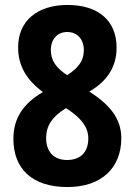

<svg xmlns="http://www.w3.org/2000/svg" viewBox="-20 -744 543 774"><path d="M252 -724C132 -724 53 -661 53 -553C53 -478 88 -421 153 -373C75 -327 34 -269 34 -184C34 -64 109 10 252 10C389 10 469 -67 469 -187C469 -269 419 -324 340 -375C411 -416 450 -473 450 -552C450 -662 375 -724 252 -724ZM251 -615C290 -615 318 -587 318 -542C318 -498 295 -470 251 -441C209 -468 185 -498 185 -542C185 -587 212 -615 251 -615ZM166 -187C166 -238 191 -274 246 -308L260 -299C310 -264 336 -229 336 -186C336 -133 307 -99 250 -99C195 -99 166 -135 166 -187Z"/></svg>

Font: Noto Sans Thai Looped Condensed
Style: Bold
Weight: 700
Width: 3
Designer: Sasikarn Vongin, Ben Mitchell
Foundry: The Fontpad Ltd
Version: Version 1.001